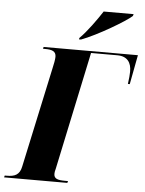

<svg xmlns="http://www.w3.org/2000/svg" viewBox="-103 -980 779 1028"><g transform="rotate(5 286.5 -465.5)"><path d="M295 -779 293 -771H304C390 -803 538 -891 570 -921L573 -931H412C383 -886 333 -816 295 -779ZM-42 0H298L301 -10H284C246 -10 225 -16 225 -42C225 -50 226 -56 230 -71L364 -704H506C559 -704 582 -671 581 -622C581 -610 579 -582 575 -556H585L615 -714H108L106 -704H117C154 -704 176 -697 176 -667C176 -654 171 -626 166 -606L50 -67C41 -20 13 -10 -28 -10H-39Z"/></g></svg>

Font: Noto Serif Display Condensed Black
Style: Italic
Weight: 900
Width: 3
Italic angle: -12°
Designer: Monotype Design Team
Foundry: Monotype Imaging Inc.
Version: Version 2.009